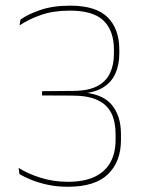

<svg xmlns="http://www.w3.org/2000/svg" viewBox="-20 -668 516 696"><path d="M226 9Q186 9 151.8 1.5Q117.5 -6 91.8 -16.8Q66 -27.5 50.5 -37L47.5 -59.5Q79 -39 126 -24Q173 -9 226 -9Q285.5 -9 323.8 -27.5Q362 -46 380.5 -80Q399 -114 399 -161V-181.5Q399 -227 383.5 -258Q368 -289 333.5 -305.2Q299 -321.5 242 -321.5L132.5 -322V-337.5L246 -338.5Q301 -339 333 -356Q365 -373 379 -403.2Q393 -433.5 393 -473V-488Q393 -556.5 355.5 -593Q318 -629.5 233.5 -629.5Q173.5 -629.5 128.5 -613.8Q83.5 -598 51 -576L54 -596.5Q79 -615.5 125.2 -631.5Q171.5 -647.5 234 -647.5Q328 -647.5 370.2 -605.2Q412.5 -563 412.5 -488V-473.5Q412.5 -433 398 -400.8Q383.5 -368.5 350.8 -349.2Q318 -330 264 -328.5L261 -330.5L263 -334Q346.5 -331.5 382.5 -291Q418.5 -250.5 418.5 -182V-160.5Q418.5 -82.5 371.8 -36.8Q325 9 226 9Z"/></svg>

Font: Anek Odia Thin
Style: Regular
Weight: 250
Version: Version 1.003